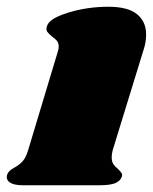

<svg xmlns="http://www.w3.org/2000/svg" viewBox="-61 -549 453 569"><path d="M372 -447Q372 -424 365 -403L273 -104Q270 -92 270 -83Q270 -70 275 -62.5Q280 -55 289 -48Q296 -41 299 -36.5Q302 -32 300 -25Q295 -12 280 -6Q265 0 234 0H6Q-20 0 -32 -8.5Q-44 -17 -40 -31Q-36 -43 -19 -52Q-4 -60 6 -71Q16 -82 23 -106L110 -395Q113 -404 113 -410Q113 -421 108 -427.5Q103 -434 93 -441Q83 -449 79 -455Q75 -461 78 -471Q84 -494 141 -511.5Q198 -529 260 -529Q318 -529 345 -507Q372 -485 372 -447Z"/></svg>

Font: Shrikhand
Style: Regular
Weight: 400
Italic angle: -14°
Designer: Jonny Pinhorn
Foundry: Jonny Pinhorn
Version: Version 1.001;PS 1.001;hotconv 1.0.88;makeotf.lib2.5.647800